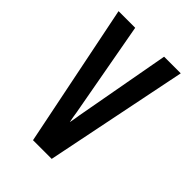

<svg xmlns="http://www.w3.org/2000/svg" viewBox="-215 -832 930 930"><g transform="rotate(45 250.0 -367.5)"><path d="M186 0 37 -735H151L240 -245Q242 -231 244.5 -216.5Q247 -202 250 -188Q253 -202 255.5 -216.5Q258 -231 260 -245L349 -735H463L314 0Z"/></g></svg>

Font: Iosevka Algr
Style: Bold
Weight: 700
Monospace: yes
Designer: Belleve Invis
Foundry: Belleve Invis
Version: Version 26.0.2; ttfautohint (v1.8.3)